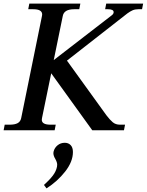

<svg xmlns="http://www.w3.org/2000/svg" viewBox="-39 -720 811 1061"><path d="M752 -700 746 -669H725Q707 -669 693.5 -663Q680 -657 665 -646L331 -385L549 -83Q568 -58 584 -44.5Q600 -31 624 -31H652L646 0H471L244 -315L193 -67Q192 -64 192 -58Q192 -31 240 -31H269L263 0H-19L-13 -31H14Q43 -31 58.5 -39.5Q74 -48 78 -67L193 -632Q194 -635 194 -640Q194 -669 145 -669H117L123 -700H405L399 -669H371Q315 -669 308 -632L258 -388L578 -635Q589 -643 589 -653Q589 -669 557 -669H542L548 -700ZM364 120Q364 173 321.5 227.5Q279 282 218 321L204 302Q234 275 252.5 251Q271 227 276 201Q277 197 277 190Q277 177 267 159Q256 141 256 126L257 118Q262 97 279 83Q296 69 319 69Q339 69 351.5 82Q364 95 364 120Z"/></svg>

Font: Taviraj Medium
Style: Italic
Weight: 500
Italic angle: -12°
Designer: Katatrad Team
Foundry: CadsonDemak
Version: Version 1.001